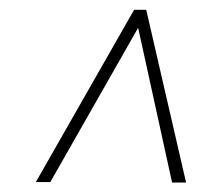

<svg xmlns="http://www.w3.org/2000/svg" viewBox="-20 -731 447 395"><path d="M264.2 -673.8 83.5 -356.4H53.7L255.9 -710.9H280.8L362.8 -355.5H334Z"/></svg>

Font: TypoPRO Roboto
Style: Italic
Weight: 250
Italic angle: -12°
Designer: Google
Version: Version 2.136; 2016